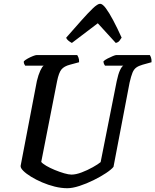

<svg xmlns="http://www.w3.org/2000/svg" viewBox="-20 -995 821 1015"><path d="M336 0Q304 0 269.5 -8.5Q235 -17 202.5 -31Q170 -45 144 -61Q118 -77 103 -92Q88 -107 89 -118L175 -567Q183 -600 193 -621.5Q203 -643 211 -648H113Q111 -651 108 -657Q105 -663 106 -671Q113 -678 126.5 -685.5Q140 -693 154 -698.5Q168 -704 174 -704H388Q391 -700 395 -690Q399 -680 398 -666L350 -653Q319 -645 305 -628Q291 -611 282 -567L198 -139Q205 -130 224.5 -118.5Q244 -107 269.5 -96.5Q295 -86 319 -79Q343 -72 358 -72Q381 -72 411.5 -83.5Q442 -95 470.5 -111Q499 -127 512 -138L597 -566Q605 -604 614.5 -624Q624 -644 632 -648H535Q533 -650 530 -656.5Q527 -663 527 -671Q534 -678 548.5 -685.5Q563 -693 576.5 -698.5Q590 -704 595 -704H772Q775 -700 778.5 -690Q782 -680 781 -666L734 -653Q713 -647 700.5 -638Q688 -629 680.5 -611Q673 -593 665 -558L580 -113Q569 -99 540.5 -80Q512 -61 474.5 -42.5Q437 -24 400 -12Q363 0 336 0ZM360 -768Q350 -773 341 -780.5Q332 -788 330 -796Q374 -846 409.5 -886Q445 -926 470.5 -950.5Q496 -975 509 -975Q522 -975 539.5 -951.5Q557 -928 578.5 -887.5Q600 -847 623 -796Q618 -788 611.5 -779.5Q605 -771 592 -768L497 -872Z"/></svg>

Font: Texturina Medium 12pt SemiBold
Style: Italic
Weight: 600
Italic angle: -11°
Version: Version 1.002